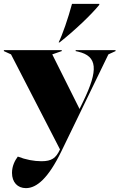

<svg xmlns="http://www.w3.org/2000/svg" viewBox="-50 -767 617 992"><path d="M84 205C140 205 200 153 267 15L510 -486L547 -503V-508H341V-503L354 -500C453 -477 460 -407 379 -241L361 -204L220 -486L269 -503V-508H-30V-503L7 -486L260 5C239 50 217 66 164 66C126 66 83 58 42 42C27 62 12 91 12 126C12 175 41 205 84 205ZM253 -548H258C334 -608 421 -690 463 -742V-747H322C302 -672 272 -586 253 -548Z"/></svg>

Font: Nyght Serif Dark
Style: Regular
Weight: 800
Designer: Maksym Kobuzan
Version: Version 0.410;Glyphs 3.1.2 (3151)